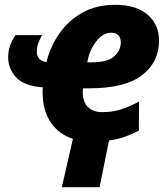

<svg xmlns="http://www.w3.org/2000/svg" viewBox="-20 -579 699 798"><path d="M557 -36Q528 -21 498.5 -10.5Q469 0 433 5L394 199H237L283 -2Q224 -21 190.5 -71Q157 -121 157 -198Q157 -202 157.5 -208Q158 -214 158 -216Q79 -222 46.5 -258Q14 -294 14 -340Q14 -366 21.5 -388Q29 -410 44 -433H155Q148 -421 140.5 -403.5Q133 -386 133 -365Q133 -345 143.5 -334.5Q154 -324 173 -321Q190 -388 228 -441.5Q266 -495 323.5 -527Q381 -559 459 -559Q546 -559 593.5 -518Q641 -477 641 -410Q641 -321 570.5 -266.5Q500 -212 352 -212H325Q325 -208 324.5 -204Q324 -200 324 -195Q324 -156 345 -134.5Q366 -113 406 -113Q446 -113 480.5 -123.5Q515 -134 558 -157ZM343 -320H360Q428 -320 455 -345Q482 -370 482 -402Q482 -443 441 -443Q418 -443 398 -426Q378 -409 363 -381Q348 -353 343 -320Z"/></svg>

Font: Noto Sans Disp ExtBd
Style: Italic
Weight: 800
Italic angle: -12°
Designer: Monotype Design Team
Foundry: Monotype Imaging Inc.
Version: Version 2.000;GOOG;noto-source:20170915:90ef993387c0